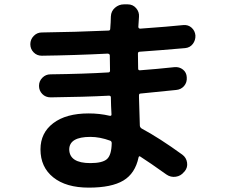

<svg xmlns="http://www.w3.org/2000/svg" viewBox="-20 -817 1040 887"><path d="M397.5 -63.5Q453.1 -63.5 474.1 -82Q495.1 -100.6 496.1 -155.3Q496.1 -164.1 489.3 -167Q441.4 -184.6 397.5 -184.6Q300.8 -184.6 299.8 -127Q300.8 -63.5 397.5 -63.5ZM172.9 -559.6Q150.4 -559.6 135.3 -575.2Q120.1 -590.8 120.1 -612.8Q120.1 -634.8 135.7 -650.9Q151.4 -667 172.9 -667Q324.2 -668.9 481.4 -675.8Q489.3 -675.8 489.3 -684.6Q490.2 -693.4 491.2 -712.9Q492.2 -732.4 492.2 -741.2Q493.2 -765.6 511.2 -781.2Q529.3 -796.9 552.7 -796.9H570.3Q593.8 -796.9 608.9 -779.3Q624 -761.7 622.1 -739.3Q621.1 -723.6 619.1 -693.4Q619.1 -685.5 627 -684.6Q762.7 -694.3 827.1 -701.2Q849.6 -703.1 865.2 -689Q880.9 -674.8 882.8 -653.3Q883.8 -630.9 870.6 -613.8Q857.4 -596.7 835 -594.7Q710.9 -584 626 -578.1Q617.2 -578.1 617.2 -569.3Q617.2 -558.6 617.7 -535.2Q618.2 -511.7 618.2 -500Q618.2 -492.2 626 -492.2Q704.1 -498 786.1 -506.8Q808.6 -508.8 825.2 -495.6Q841.8 -482.4 842.8 -460Q844.7 -436.5 830.6 -419.9Q816.4 -403.3 793.9 -401.4Q679.7 -389.6 628.9 -384.8Q622.1 -384.8 622.1 -376V-367.2Q624 -325.2 626 -237.3Q626 -229.5 633.8 -223.6Q715.8 -179.7 822.3 -102.5Q840.8 -88.9 844.2 -65.9Q847.7 -43 833 -25.4L830.1 -22.5Q815.4 -3.9 792 -0.5Q768.6 2.9 749 -10.7Q670.9 -66.4 627.9 -93.8Q622.1 -97.7 620.1 -89.8Q604.5 -15.6 549.8 17.1Q495.1 49.8 390.1 49.8Q285.2 49.8 226.1 2.4Q167 -44.9 167 -127Q167 -203.1 226.1 -248Q285.2 -293 389.6 -293Q440.4 -293 486.3 -282.2Q495.1 -280.3 495.1 -288.1Q494.1 -300.8 493.2 -327.1Q492.2 -353.5 492.2 -367.2Q492.2 -375 483.4 -375Q371.1 -369.1 213.9 -367.2Q190.4 -367.2 175.3 -382.8Q160.2 -398.4 160.2 -420.4Q160.2 -442.4 175.8 -458Q191.4 -473.6 212.9 -473.6Q370.1 -475.6 480.5 -482.4Q488.3 -482.4 488.3 -491.2Q487.3 -514.6 487.3 -560.5Q487.3 -568.4 477.5 -569.3Q323.2 -561.5 172.9 -559.6Z"/></svg>

Font: Rounded Mgen+ 2m bold
Style: Bold
Weight: 700
Designer: [Source Han Sans]
Ryoko NISHIZUKA  (kana & ideographs); Paul D. Hunt (Latin, Greek & Cyrillic); Wenlong ZHANG  (bopomofo
Version: Version 1.059.20150602